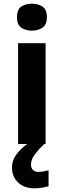

<svg xmlns="http://www.w3.org/2000/svg" viewBox="-20 -780 345 1040"><path d="M153 -760Q186 -760 210 -744.5Q234 -729 234 -687Q234 -646 210 -630Q186 -614 153 -614Q119 -614 95.5 -630Q72 -646 72 -687Q72 -729 95.5 -744.5Q119 -760 153 -760ZM227 -546V0H78V-546ZM148 111Q148 131 159 141Q170 151 187 151Q203 151 218 148Q233 145 243 142V229Q227 233 209 236.5Q191 240 167 240Q111 240 78 208.5Q45 177 45 128Q45 84 77 46Q109 8 155 -17L220 0Q186 32 167 58.5Q148 85 148 111Z"/></svg>

Font: RS Noto Sans
Style: Bold
Weight: 700
Designer: Monotype Design Team
Foundry: Monotype Imaging Inc.
Version: Version 3.10